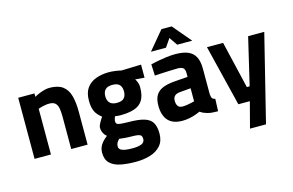

<svg xmlns="http://www.w3.org/2000/svg" viewBox="-113 -1010 2317 1518"><g transform="rotate(-15 1045.5 -250.5)"><path d="M62 0V-500H195V-472Q210 -481 231 -490Q252 -499 275.5 -505.5Q299 -512 320 -512Q390 -512 428 -483.5Q466 -455 481 -401.5Q496 -348 496 -271V0H362V-267Q362 -305 357 -333Q352 -361 336 -376.5Q320 -392 287 -392Q270 -392 252.5 -389Q235 -386 220.5 -382Q206 -378 196 -374V0Z M831 230Q758 230 704 218.5Q650 207 620 177Q590 147 590 91Q590 68 597.5 48.5Q605 29 621 10Q637 -9 662 -28Q646 -39 635.5 -60Q625 -81 625 -104Q625 -118 638 -142Q651 -166 664 -184Q647 -197 631 -215Q615 -233 605.5 -261.5Q596 -290 596 -333Q596 -398 624 -436.5Q652 -475 700 -492.5Q748 -510 806 -510Q830 -510 859 -506Q888 -502 907 -497L1068 -502V-395L993 -401Q1000 -391 1007.5 -373Q1015 -355 1015 -333Q1015 -263 991 -225Q967 -187 920 -172Q873 -157 804 -157Q796 -157 783 -158.5Q770 -160 763 -161Q760 -153 756.5 -141Q753 -129 753 -122Q753 -109 759.5 -102Q766 -95 787 -92.5Q808 -90 850 -89Q935 -89 982.5 -74.5Q1030 -60 1049 -27Q1068 6 1068 62Q1068 123 1035.5 160Q1003 197 949.5 213.5Q896 230 831 230ZM832 120Q881 120 907 108.5Q933 97 933 70Q933 51 925 42Q917 33 896.5 30Q876 27 839 27Q832 27 820.5 26.5Q809 26 796.5 25Q784 24 771.5 22.5Q759 21 749 20Q736 33 729 45.5Q722 58 722 77Q722 91 734 101Q746 111 770.5 115.5Q795 120 832 120ZM807 -259Q848 -259 865.5 -278.5Q883 -298 883 -333Q883 -368 865.5 -387Q848 -406 807 -406Q767 -406 748.5 -387Q730 -368 730 -333Q730 -298 748.5 -278.5Q767 -259 807 -259Z M1271 12Q1192 12 1154 -30.5Q1116 -73 1116 -152Q1116 -209 1137 -240.5Q1158 -272 1197 -286.5Q1236 -301 1291 -305L1398 -313V-344Q1398 -376 1383.5 -387Q1369 -398 1339 -398Q1315 -398 1281 -396.5Q1247 -395 1212 -393.5Q1177 -392 1151 -390L1147 -483Q1170 -489 1204.5 -495.5Q1239 -502 1277 -507Q1315 -512 1350 -512Q1415 -512 1455 -494.5Q1495 -477 1513.5 -440Q1532 -403 1532 -344V-136Q1534 -114 1539.5 -103.5Q1545 -93 1565 -89L1561 12Q1533 12 1512.5 10Q1492 8 1474 3Q1459 -1 1445.5 -7Q1432 -13 1418 -23Q1403 -16 1379 -7.5Q1355 1 1327 6.5Q1299 12 1271 12ZM1300 -97Q1316 -97 1334 -99.5Q1352 -102 1369 -106Q1386 -110 1398 -113V-220L1307 -212Q1281 -210 1266 -196.5Q1251 -183 1251 -156Q1251 -130 1262 -113.5Q1273 -97 1300 -97ZM1170 -580 1296 -731H1380L1508 -580H1385L1339 -647L1293 -580Z M1769 210 1824 0H1730L1607 -500H1739L1830 -114H1853L1944 -500H2076L1900 210Z"/></g></svg>

Font: Titillium Web
Style: Bold
Weight: 700
Designer: Mohamed Gaber, Accademia di Belle Arti di Urbino
Foundry: Kief Type Foundry, Accademia di Belle Arti di Urbino
Version: Version 3.000